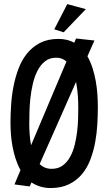

<svg xmlns="http://www.w3.org/2000/svg" viewBox="-20 -901 530 938"><path d="M131.8 -191.4 304.7 -600.6Q294.4 -609.4 282.5 -614.3Q270.5 -619.1 254.9 -619.1Q222.7 -619.1 200.4 -601.8Q178.2 -584.5 163.6 -556.2Q148.9 -527.8 140.6 -492.4Q132.3 -457 128.4 -420.9Q124.5 -384.8 123.8 -351.3Q123 -317.9 123 -293.9Q123 -273.4 124.8 -246.3Q126.5 -219.2 131.8 -191.4ZM351.6 -501 173.8 -99.6Q185.1 -88.4 199.5 -82.3Q213.9 -76.2 232.4 -76.2Q264.2 -76.2 286.1 -92.3Q308.1 -108.4 322.5 -134.5Q336.9 -160.6 345 -193.4Q353 -226.1 356.9 -259Q360.8 -292 361.6 -322.3Q362.3 -352.5 362.3 -374Q362.3 -384.8 362.1 -399.4Q361.8 -414.1 360.6 -430.7Q359.4 -447.3 357.2 -465.1Q355 -482.9 351.6 -501ZM441.4 -703.1 407.2 -626Q422.4 -599.1 432.4 -567.6Q442.4 -536.1 448 -503.7Q453.6 -471.2 455.8 -439.2Q458 -407.2 458 -379.9Q458 -340.3 455.6 -295.4Q453.1 -250.5 445.1 -206.5Q437 -162.6 421.6 -121.8Q406.2 -81.1 380.6 -50.3Q355 -19.5 317.4 -1Q279.8 17.6 227.5 17.6Q199.7 17.6 176.3 10.3Q152.8 2.9 133.8 -9.8L125 9.8L50.8 0L80.1 -70.3Q65.9 -95.7 56.4 -125Q46.9 -154.3 41.3 -184.6Q35.6 -214.8 33.4 -244.9Q31.2 -274.9 31.2 -301.8Q31.2 -341.3 34.2 -387.2Q37.1 -433.1 45.9 -478.5Q54.7 -523.9 70.6 -565.9Q86.4 -607.9 112.5 -640.1Q138.7 -672.4 176.3 -691.7Q213.9 -710.9 265.6 -710.9Q288.6 -710.9 307.6 -706.1Q326.7 -701.2 342.8 -692.4L351.6 -712.9ZM399.4 -856.4 291 -743.2 245.1 -757.8 308.6 -880.9Z"/></svg>

Font: Maiden Orange
Style: Regular
Weight: 400
Designer: Astigmatic (AOETI)
Foundry: Astigmatic (AOETI)
Version: Version 1.000